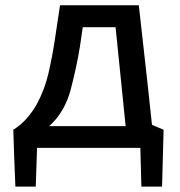

<svg xmlns="http://www.w3.org/2000/svg" viewBox="-20 -559 682 726"><path d="M598.6 -68.4Q587.9 -72.3 554.7 -86.9Q543 -200.2 504.9 -539.1Q430.7 -539.1 207 -539.1Q202.1 -504.9 186.5 -403.3Q177.7 -344.7 163.1 -281.2Q148.4 -218.8 119.1 -165Q102.5 -135.7 81.1 -111.3Q58.6 -85.9 30.3 -68.4Q32.2 2.9 38.1 146.5Q57.6 146.5 115.2 146.5Q116.2 109.4 120.1 0Q217.8 0 510.7 0Q511.7 36.1 514.6 146.5Q534.2 146.5 592.8 146.5Q594.7 92.8 598.6 -68.4ZM455.1 -82Q382.8 -82 166 -82Q225.6 -135.7 248 -222.7Q270.5 -309.6 282.2 -382.8Q286.1 -407.2 293 -456.1Q324.2 -456.1 417 -456.1Q426.8 -362.3 455.1 -82Z"/></svg>

Font: DaxlinePro-Medium
Style: Medium
Weight: 400
Designer: Hans Reichel
Version: Version 7.502; 2006